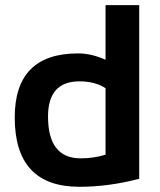

<svg xmlns="http://www.w3.org/2000/svg" viewBox="-20 -718 616 738"><path d="M385.7 -378.9Q345.7 -405.3 285.2 -405.3Q164.6 -405.3 164.6 -270Q164.6 -109.4 290 -109.4Q340.8 -109.4 385.7 -123.5ZM515.1 -30.8Q397.5 0 285.2 0Q36.6 0 36.6 -266.6Q36.6 -512.7 279.8 -512.7Q331.5 -512.7 385.7 -488.3V-698.2H515.1Z"/></svg>

Font: SansationBold
Style: Bold
Weight: 700
Designer: Bernd Montag
Version: Version 1.301